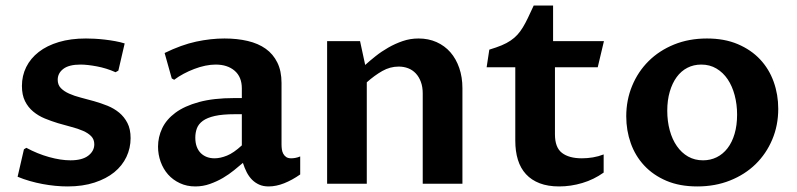

<svg xmlns="http://www.w3.org/2000/svg" viewBox="-20 -667 2892 697"><path d="M66.9 -125 75.7 -130.4Q115.2 -108.9 158 -96.9Q200.7 -85 235.8 -85Q278.3 -85 300.3 -101.8Q322.3 -118.7 322.3 -143.1Q322.3 -161.1 311 -172.6Q299.8 -184.1 281.2 -192.1Q262.7 -200.2 239 -206.3Q215.3 -212.4 190.9 -219.7Q166.5 -227.1 142.8 -236.8Q119.1 -246.6 100.6 -262Q82 -277.3 70.8 -299.8Q59.6 -322.3 59.6 -355Q59.6 -392.1 75.2 -423.6Q90.8 -455.1 120.6 -478.3Q150.4 -501.5 193.6 -514.4Q236.8 -527.3 292 -527.3Q305.7 -527.3 323.7 -526.4Q341.8 -525.4 360.8 -523.2Q379.9 -521 398.4 -517.6Q417 -514.2 432.6 -509.3L409.7 -410.6L399.4 -404.8Q383.3 -412.1 366 -417.5Q348.6 -422.9 331.8 -426Q314.9 -429.2 299.8 -430.9Q284.7 -432.6 272.5 -432.6Q230.5 -432.6 210 -417Q189.5 -401.4 189.5 -377.4Q189.5 -358.9 200.9 -347.2Q212.4 -335.4 231 -327.1Q249.5 -318.8 273.2 -312.7Q296.9 -306.6 321.8 -299.6Q346.7 -292.5 370.4 -283Q394 -273.4 412.6 -258.1Q431.2 -242.7 442.6 -220.5Q454.1 -198.2 454.1 -165.5Q454.1 -129.4 439 -97.4Q423.8 -65.4 394.8 -41.7Q365.7 -18.1 323 -4.2Q280.3 9.8 225.6 9.8Q204.1 9.8 180.9 7.6Q157.7 5.4 134.3 1Q110.8 -3.4 87.9 -10Q64.9 -16.6 43.9 -25.4Z M861.8 -75.7Q848.1 -64 829.8 -49.1Q811.5 -34.2 789.6 -21.2Q767.6 -8.3 742.2 0.7Q716.8 9.8 689 9.8Q658.2 9.8 633.1 -2Q607.9 -13.7 590.3 -33.4Q572.8 -53.2 563.2 -79.6Q553.7 -106 553.7 -134.8Q553.7 -169.4 568.8 -201.4Q584 -233.4 616.9 -257.8Q649.9 -282.2 702.6 -296.6Q755.4 -311 830.6 -311H857.9V-346.2Q857.9 -387.7 831.8 -410.2Q805.7 -432.6 762.7 -432.6Q745.1 -432.6 725.1 -428.5Q705.1 -424.3 685.3 -416.7Q665.5 -409.2 646.7 -399.2Q627.9 -389.2 612.3 -377.4L603.5 -382.3L577.6 -474.6Q638.7 -504.4 692.1 -515.9Q745.6 -527.3 794.9 -527.3Q840.8 -527.3 879.2 -518.3Q917.5 -509.3 944.6 -490Q971.7 -470.7 986.8 -439.9Q1002 -409.2 1002 -365.7V-142.1Q1002 -133.8 1003.2 -125Q1004.4 -116.2 1008.3 -108.9Q1012.2 -101.6 1019 -96.9Q1025.9 -92.3 1037.1 -92.3Q1043.9 -92.3 1052.2 -93.8Q1060.5 -95.2 1069.8 -99.1V-33.7Q1040.5 -13.2 1011.5 -1.7Q982.4 9.8 955.1 9.8Q935.5 9.8 920.9 3.2Q906.2 -3.4 895 -14.6Q883.8 -25.9 875.7 -41.5Q867.7 -57.1 861.8 -75.7ZM857.9 -252.4H833Q788.1 -252.4 760 -246.1Q731.9 -239.7 716.3 -228.3Q700.7 -216.8 694.8 -201.2Q689 -185.5 689 -167.5Q689 -148.4 694.3 -134.3Q699.7 -120.1 709.2 -110.8Q718.8 -101.6 731.4 -96.9Q744.1 -92.3 758.8 -92.3Q779.8 -92.3 804 -102.1Q828.1 -111.8 857.9 -139.2Z M1167.5 -517.6H1287.1L1305.7 -431.2Q1322.3 -446.3 1343.5 -463.1Q1364.7 -480 1389.4 -494.1Q1414.1 -508.3 1441.7 -517.8Q1469.2 -527.3 1499.5 -527.3Q1535.2 -527.3 1564.7 -514.2Q1594.2 -501 1615 -477.3Q1635.7 -453.6 1647.2 -420.2Q1658.7 -386.7 1658.7 -346.7V0H1514.6V-327.6Q1514.6 -351.6 1507.8 -369.9Q1501 -388.2 1489.3 -400.6Q1477.5 -413.1 1461.7 -419.2Q1445.8 -425.3 1427.2 -425.3Q1396 -425.3 1367.7 -409.2Q1339.4 -393.1 1311.5 -368.2V0H1167.5Z M1850.6 -422.9H1746.6L1756.3 -486.8Q1782.2 -494.6 1801 -502.4Q1819.8 -510.3 1833.7 -519.8Q1847.7 -529.3 1858.2 -540.8Q1868.7 -552.2 1877.9 -567.4Q1887.2 -582.5 1896.5 -602.1Q1905.8 -621.6 1917.5 -647H1987.8V-517.6H2172.4L2149.9 -422.9H1994.6V-179.2Q1994.6 -131.3 2020.3 -111.8Q2045.9 -92.3 2092.3 -92.3Q2112.3 -92.3 2132.6 -95.7Q2152.8 -99.1 2171.4 -106.4V-40.5Q2135.7 -15.1 2094 -2.7Q2052.2 9.8 2009.8 9.8Q1969.2 9.8 1939.2 -1.7Q1909.2 -13.2 1889.4 -34.7Q1869.6 -56.2 1860.1 -86.9Q1850.6 -117.7 1850.6 -156.7Z M2511.2 9.8Q2447.3 9.8 2399.2 -10.7Q2351.1 -31.2 2318.6 -66.2Q2286.1 -101.1 2269.8 -147.2Q2253.4 -193.4 2253.4 -244.6Q2253.4 -303.7 2274.7 -355.2Q2295.9 -406.7 2334.5 -445.1Q2373 -483.4 2427 -505.4Q2481 -527.3 2546.4 -527.3Q2609.9 -527.3 2658.2 -506.8Q2706.5 -486.3 2739.3 -451.4Q2772 -416.5 2788.6 -370.1Q2805.2 -323.7 2805.2 -272Q2805.2 -211.9 2783.4 -160.4Q2761.7 -108.9 2722.9 -71Q2684.1 -33.2 2630.1 -11.7Q2576.2 9.8 2511.2 9.8ZM2532.2 -85Q2559.1 -85 2581.8 -96.2Q2604.5 -107.4 2621.1 -128.9Q2637.7 -150.4 2646.7 -181.2Q2655.8 -211.9 2655.8 -251Q2655.8 -288.1 2647 -321.3Q2638.2 -354.5 2621.6 -379.2Q2605 -403.8 2580.8 -418.2Q2556.6 -432.6 2525.9 -432.6Q2498 -432.6 2475.3 -420.9Q2452.6 -409.2 2436.5 -387.2Q2420.4 -365.2 2411.4 -334.2Q2402.3 -303.2 2402.3 -265.1Q2402.3 -226.6 2411.4 -193.6Q2420.4 -160.6 2437.3 -136.5Q2454.1 -112.3 2478 -98.6Q2502 -85 2532.2 -85Z"/></svg>

Font: Proza Libre
Style: SemiBold
Weight: 600
Designer: Jasper de Waard
Foundry: Jasper de Waard
Version: Version 1.000; ttfautohint (v1.4.1.8-43bc) -l 8 -r 50 -G 200